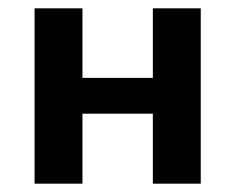

<svg xmlns="http://www.w3.org/2000/svg" viewBox="-20 -441 565 461"><path d="M347 0V-421H462V0ZM63 0V-421H178V0ZM118 -168V-254H407V-168Z"/></svg>

Font: Ysabeau Office
Style: Bold
Weight: 700
Designer: Christian Thalmann (Catharsis Fonts)
Version: Version 2.001;gftools[0.9.30]; featfreeze: tnum,lnum,ss02